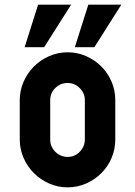

<svg xmlns="http://www.w3.org/2000/svg" viewBox="-20 -793 581 826"><path d="M196 -193Q196 -162 218 -140Q240 -118 271 -118Q302 -118 323.5 -140.5Q345 -163 345 -193V-362Q345 -392 323 -414Q301 -436 271 -436Q240 -436 218 -414.5Q196 -393 196 -362ZM271 -568Q313 -568 350.5 -551.5Q388 -535 416 -507Q444 -479 460 -441.5Q476 -404 476 -362V-193Q476 -151 460 -113.5Q444 -76 416 -48Q388 -20 350.5 -3.5Q313 13 271 13Q229 13 191.5 -3.5Q154 -20 126 -48Q98 -76 81.5 -113.5Q65 -151 65 -193V-362Q65 -404 81.5 -441.5Q98 -479 126 -507Q154 -535 191.5 -551.5Q229 -568 271 -568ZM144 -773H286L170 -590H86ZM360 -773H502L386 -590H302Z"/></svg>

Font: PostBus
Style: Regular
Weight: 400
Designer: Peter Wiegel
Version: Version 1.001